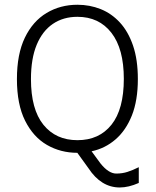

<svg xmlns="http://www.w3.org/2000/svg" viewBox="-20 -648 674 828"><path d="M496.5 160.5Q416 160.5 361.5 77.5L313.5 11Q241.5 11 182.5 -23Q123.5 -57 88.2 -127.5Q53 -198 53 -307Q53 -414.5 87.2 -485.5Q121.5 -556.5 180.8 -592Q240 -627.5 314 -627.5Q367 -627.5 414 -608.8Q461 -590 497 -551Q533 -512 553.8 -451.2Q574.5 -390.5 574.5 -307Q574.5 -215 548.8 -150.2Q523 -85.5 478.2 -46.8Q433.5 -8 375 4.5L413.5 57Q448.5 100.5 481.5 100.5Q507.5 100.5 530 93.2Q552.5 86 578.5 73V141Q534.5 160.5 496.5 160.5ZM314 -43.5Q407.5 -43.5 460.8 -110.2Q514 -177 514 -308Q514 -437.5 460.5 -506.5Q407 -575.5 314 -575.5Q253 -575.5 208 -545Q163 -514.5 138.2 -454.8Q113.5 -395 113.5 -307Q113.5 -176.5 167.2 -110Q221 -43.5 314 -43.5Z"/></svg>

Font: Betina Sans Light
Style: Regular
Weight: 300
Designer: Jonathan Pinhorn (font) & Cristiano Sobral (main changes)
Version: Version 2.001;October 6, 2020;FontCreator 13.0.0.2681 64-bit